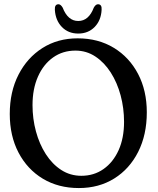

<svg xmlns="http://www.w3.org/2000/svg" viewBox="-20 -894 758 924"><path d="M353.5 -709.5Q452.5 -709.5 527.5 -664Q602.5 -618.5 644.5 -538.2Q686.5 -458 686.5 -353.5Q686.5 -245.5 645 -163.2Q603.5 -81 529.8 -35Q456 11 359.5 11Q261 11 186.2 -34Q111.5 -79 69.2 -159.5Q27 -240 27 -345.5Q27 -452.5 69 -534.5Q111 -616.5 184.5 -663Q258 -709.5 353.5 -709.5ZM577 -307.5Q577 -373.5 560.5 -435Q544 -496.5 513 -545Q482 -593.5 439 -622Q396 -650.5 343 -650.5Q282 -650.5 235.5 -617.5Q189 -584.5 162.8 -525.5Q136.5 -466.5 136.5 -388Q136.5 -322.5 153 -261.5Q169.5 -200.5 200.5 -152.2Q231.5 -104 274.8 -76Q318 -48 371.5 -48Q432 -48 478.2 -80.5Q524.5 -113 550.8 -171.2Q577 -229.5 577 -307.5ZM356.5 -793Q407 -793 431.5 -857.5Q440.5 -873.5 451.5 -873.5Q471 -873.5 469 -847Q466.5 -796 435.5 -764.2Q404.5 -732.5 356.5 -732.5Q308.5 -732.5 277.8 -764.2Q247 -796 244 -847Q242.5 -873.5 261.5 -873.5Q272 -873.5 281.5 -857.5Q306.5 -793 356.5 -793Z"/></svg>

Font: Fraunces 144pt S100
Style: Regular
Weight: 400
Version: Version 1.000; ttfautohint (v1.8.3)